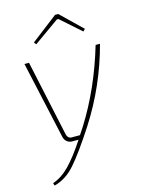

<svg xmlns="http://www.w3.org/2000/svg" viewBox="-133 -773 778 1058"><g transform="rotate(-15 255.5 -244.0)"><path d="M147 -568 137 -581 289 -698H307L428 -581L416 -569L301 -671H292ZM462 -480H487Q427 -254 301 -58Q216 73 162.5 133.5Q109 194 43 210L39 195Q90 178 135.5 131Q181 84 236 0H200Q183 0 170.5 -10Q158 -20 154 -37L56 -480H82L175 -47Q182 -20 207 -22H250L277 -63Q393 -247 462 -480Z"/></g></svg>

Font: Exo 2.0 Thin
Style: Italic
Weight: 250
Italic angle: -8°
Designer: Natanael Gama
Version: Version 1.001;PS 001.001;hotconv 1.0.70;makeotf.lib2.5.58329